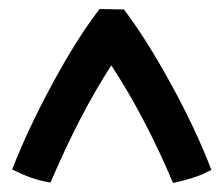

<svg xmlns="http://www.w3.org/2000/svg" viewBox="-20 -560 496 426"><path d="M449 -183Q428 -172 409.5 -166Q391 -160 364 -154Q333 -227 299 -292Q265 -357 227 -415Q192 -361 158.5 -296.5Q125 -232 92 -155Q68 -159 48.5 -166Q29 -173 7 -184Q42 -274 97 -375.5Q152 -477 201 -540L255 -539Q305 -473 360 -372.5Q415 -272 449 -183Z"/></svg>

Font: Atma SemiBold
Style: Regular
Weight: 600
Designer: Gregori Vincens, Jeremie Hornus, Riccardo Olocco, Yoann Minet.
Foundry: black foundry
Version: Version 1.102;PS 1.100;hotconv 1.0.86;makeotf.lib2.5.63406